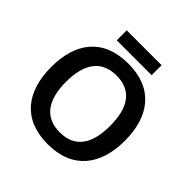

<svg xmlns="http://www.w3.org/2000/svg" viewBox="-223 -1048 1237 1237"><g transform="rotate(45 395.0 -429.5)"><path d="M554 -869H236V-778H554ZM731 -358C731 -580 622 -725 396 -725C166 -725 59 -579 59 -359C59 -137 166 10 395 10C622 10 731 -137 731 -358ZM194 -358C194 -519 256 -617 396 -617C537 -617 596 -519 596 -358C596 -197 537 -99 395 -99C256 -99 194 -197 194 -358Z"/></g></svg>

Font: Noto Sans Sinhala SemiBold
Style: Regular
Weight: 600
Designer: Jelle Bosma - Monotype Design Team
Foundry: Monotype Imaging Inc.
Version: Version 2.006